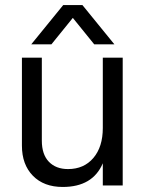

<svg xmlns="http://www.w3.org/2000/svg" viewBox="-20 -736 580 762"><path d="M269 -665 184 -560H104L231 -716H307L434 -560H354ZM388 -507H467V0H388V-88Q348 6 229 6Q154 6 110.5 -38.5Q67 -83 67 -158V-507H146V-178Q146 -123 174 -94Q202 -65 250 -65Q313 -65 350.5 -109Q388 -153 388 -228Z"/></svg>

Font: Hind Regular
Style: Regular
Weight: 400
Designer: Manushi Parikh, Satya Rajpurohit
Foundry: Indian Type Foundry
Version: Version 1.201;PS 1.0;hotconv 1.0.78;makeotf.lib2.5.61930; tt